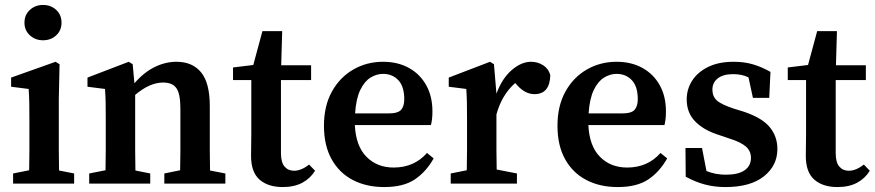

<svg xmlns="http://www.w3.org/2000/svg" viewBox="-20 -743 3540 777"><path d="M33 0V-41L98 -54Q99 -91 99 -134.5Q99 -178 99 -210V-257Q99 -298 98.5 -325.5Q98 -353 96 -383L25 -392V-429L205 -493L221 -483L218 -342V-210Q218 -178 218 -134.5Q218 -91 219 -53L280 -41V0ZM154 -580Q123 -580 101 -600Q79 -620 79 -651Q79 -683 101 -703Q123 -723 154 -723Q186 -723 207.5 -703Q229 -683 229 -651Q229 -620 207.5 -600Q186 -580 154 -580Z M341 0V-41L407 -54Q408 -91 408 -134.5Q408 -178 408 -210V-263Q408 -304 407.5 -328.5Q407 -353 405 -383L334 -392V-429L501 -493L517 -483L524 -406Q562 -450 605.5 -471.5Q649 -493 694 -493Q759 -493 794 -450Q829 -407 829 -314V-210Q829 -176 829 -133.5Q829 -91 830 -53L892 -41V0H645V-41L709 -54Q710 -91 710 -133.5Q710 -176 710 -210V-304Q710 -363 694 -386Q678 -409 640 -409Q586 -409 527 -359V-210Q527 -178 527 -134.5Q527 -91 528 -53L588 -41V0Z M1124 14Q1065 14 1030.5 -16Q996 -46 996 -112Q996 -134 996.5 -154.5Q997 -175 997 -204V-419H923V-470L1005 -480L1042 -617H1122L1118 -479H1239V-419H1117V-123Q1117 -86 1131.5 -69Q1146 -52 1170 -52Q1199 -52 1231 -77L1255 -52Q1236 -21 1203.5 -3.5Q1171 14 1124 14Z M1530 -444Q1504 -444 1479.5 -429Q1455 -414 1438 -379Q1421 -344 1417 -284H1552Q1591 -284 1603.5 -299Q1616 -314 1616 -341Q1616 -393 1592 -418.5Q1568 -444 1530 -444ZM1535 14Q1462 14 1407 -15Q1352 -44 1321.5 -99.5Q1291 -155 1291 -234Q1291 -314 1323 -372Q1355 -430 1409.5 -461.5Q1464 -493 1530 -493Q1590 -493 1635 -468Q1680 -443 1705 -398Q1730 -353 1730 -292Q1730 -260 1724 -237H1416Q1420 -152 1463 -108.5Q1506 -65 1573 -65Q1656 -65 1708 -124L1735 -102Q1704 -47 1658 -16.5Q1612 14 1535 14Z M1804 0V-41L1869 -54Q1870 -91 1870 -134.5Q1870 -178 1870 -210V-263Q1870 -304 1869.5 -328.5Q1869 -353 1867 -383L1796 -392V-429L1963 -493L1979 -483L1989 -364Q2012 -426 2051 -459.5Q2090 -493 2129 -493Q2156 -493 2178 -479Q2200 -465 2207 -439Q2205 -362 2143 -362Q2106 -362 2074 -397L2065 -407Q2011 -360 1989 -280V-210Q1989 -179 1989 -136.5Q1989 -94 1990 -57L2072 -41V0Z M2475 -444Q2449 -444 2424.5 -429Q2400 -414 2383 -379Q2366 -344 2362 -284H2497Q2536 -284 2548.5 -299Q2561 -314 2561 -341Q2561 -393 2537 -418.5Q2513 -444 2475 -444ZM2480 14Q2407 14 2352 -15Q2297 -44 2266.5 -99.5Q2236 -155 2236 -234Q2236 -314 2268 -372Q2300 -430 2354.5 -461.5Q2409 -493 2475 -493Q2535 -493 2580 -468Q2625 -443 2650 -398Q2675 -353 2675 -292Q2675 -260 2669 -237H2361Q2365 -152 2408 -108.5Q2451 -65 2518 -65Q2601 -65 2653 -124L2680 -102Q2649 -47 2603 -16.5Q2557 14 2480 14Z M2916 14Q2871 14 2832 3.5Q2793 -7 2755 -28L2754 -144H2821L2839 -51Q2875 -36 2917 -36Q2968 -36 2993.5 -54Q3019 -72 3019 -104Q3019 -132 2998.5 -150Q2978 -168 2930 -183L2880 -200Q2824 -219 2791.5 -253.5Q2759 -288 2759 -341Q2759 -382 2781 -416.5Q2803 -451 2845.5 -472Q2888 -493 2949 -493Q2992 -493 3027.5 -482.5Q3063 -472 3098 -452L3093 -347H3027L3009 -430Q2982 -443 2947 -443Q2907 -443 2885 -426Q2863 -409 2863 -380Q2863 -353 2881 -336.5Q2899 -320 2951 -303L2990 -291Q3064 -266 3095 -228.5Q3126 -191 3126 -140Q3126 -73 3071.5 -29.5Q3017 14 2916 14Z M3369 14Q3310 14 3275.5 -16Q3241 -46 3241 -112Q3241 -134 3241.5 -154.5Q3242 -175 3242 -204V-419H3168V-470L3250 -480L3287 -617H3367L3363 -479H3484V-419H3362V-123Q3362 -86 3376.5 -69Q3391 -52 3415 -52Q3444 -52 3476 -77L3500 -52Q3481 -21 3448.5 -3.5Q3416 14 3369 14Z"/></svg>

Font: Source Serif 4 Semibold
Style: Regular
Weight: 600
Designer: Frank Grießhammer
Foundry: Adobe
Version: Version 4.005;hotconv 1.1.0;makeotfexe 2.6.0